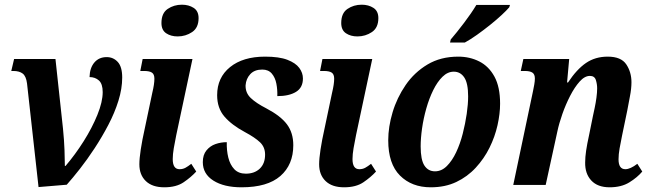

<svg xmlns="http://www.w3.org/2000/svg" viewBox="-20 -787 2770 817"><path d="M95 -432Q91 -463 76.5 -474Q62 -485 37 -485H28L40 -536H216L248 -240Q253 -190 254.5 -148Q256 -106 256 -81H259Q300 -129 336 -186Q372 -243 394.5 -298.5Q417 -354 417 -395Q417 -430 401 -444.5Q385 -459 361 -459Q362 -498 381.5 -521Q401 -544 434 -544Q462 -544 481 -523.5Q500 -503 500 -457Q500 -410 484 -358.5Q468 -307 441 -255.5Q414 -204 382.5 -156Q351 -108 320 -68.5Q289 -29 264 -1L144 9Z M736 -632Q707 -632 687 -645.5Q667 -659 667 -689Q667 -731 693.5 -749Q720 -767 754 -767Q783 -767 804 -753.5Q825 -740 825 -710Q825 -669 797.5 -650.5Q770 -632 736 -632ZM679 10Q628 10 600.5 -16.5Q573 -43 573 -88Q573 -112 579 -151.5Q585 -191 596 -240L628 -392Q637 -429 637 -452Q637 -471 626.5 -478Q616 -485 593 -485H577L587 -536H799L730 -212Q724 -183 719.5 -156.5Q715 -130 715 -110Q715 -67 744 -67Q758 -67 769 -73Q780 -79 794 -90L815 -57Q793 -33 761.5 -11.5Q730 10 679 10Z M1008 10Q933 10 888 -18.5Q843 -47 843 -97Q843 -128 858.5 -147Q874 -166 897 -174Q920 -182 945 -182Q944 -147 951.5 -116.5Q959 -86 977 -67Q995 -48 1026 -48Q1063 -48 1085.5 -69.5Q1108 -91 1108 -129Q1108 -161 1086.5 -181.5Q1065 -202 1022 -225Q966 -255 935 -291Q904 -327 904 -382Q904 -457 959 -501.5Q1014 -546 1108 -546Q1168 -546 1203 -532.5Q1238 -519 1253.5 -498Q1269 -477 1269 -453Q1269 -414 1239.5 -396Q1210 -378 1160 -378Q1161 -405 1156 -431Q1151 -457 1136.5 -474Q1122 -491 1096 -491Q1063 -491 1045 -471.5Q1027 -452 1025 -424Q1024 -392 1047 -370Q1070 -348 1113 -326Q1174 -294 1201 -258Q1228 -222 1228 -169Q1228 -86 1173 -38Q1118 10 1008 10Z M1501 -632Q1472 -632 1452 -645.5Q1432 -659 1432 -689Q1432 -731 1458.5 -749Q1485 -767 1519 -767Q1548 -767 1569 -753.5Q1590 -740 1590 -710Q1590 -669 1562.5 -650.5Q1535 -632 1501 -632ZM1444 10Q1393 10 1365.5 -16.5Q1338 -43 1338 -88Q1338 -112 1344 -151.5Q1350 -191 1361 -240L1393 -392Q1402 -429 1402 -452Q1402 -471 1391.5 -478Q1381 -485 1358 -485H1342L1352 -536H1564L1495 -212Q1489 -183 1484.5 -156.5Q1480 -130 1480 -110Q1480 -67 1509 -67Q1523 -67 1534 -73Q1545 -79 1559 -90L1580 -57Q1558 -33 1526.5 -11.5Q1495 10 1444 10Z M1813 10Q1732 10 1682 -40Q1632 -90 1632 -190Q1632 -247 1650.5 -309Q1669 -371 1706 -425Q1743 -479 1799 -512.5Q1855 -546 1930 -546Q1979 -546 2019.5 -525.5Q2060 -505 2084 -461Q2108 -417 2108 -346Q2108 -303 2097 -254Q2086 -205 2063 -158.5Q2040 -112 2004.5 -73.5Q1969 -35 1921.5 -12.5Q1874 10 1813 10ZM1831 -58Q1859 -58 1881.5 -80.5Q1904 -103 1921 -139Q1938 -175 1949 -218Q1960 -261 1966 -302.5Q1972 -344 1972 -377Q1972 -433 1955.5 -457.5Q1939 -482 1911 -482Q1885 -482 1863 -460.5Q1841 -439 1823.5 -403.5Q1806 -368 1794 -325.5Q1782 -283 1776 -241Q1770 -199 1770 -164Q1770 -107 1786 -82.5Q1802 -58 1831 -58ZM1895 -606 1898 -619Q1923 -648 1954.5 -689.5Q1986 -731 2007 -766H2150L2147 -756Q2136 -743 2114.5 -723Q2093 -703 2065.5 -681Q2038 -659 2010 -639Q1982 -619 1958 -606Z M2574 10Q2523 10 2496 -19Q2469 -48 2470 -96Q2470 -118 2474 -145.5Q2478 -173 2487 -214L2503 -293Q2506 -307 2510.5 -328Q2515 -349 2518 -371.5Q2521 -394 2521 -411Q2521 -429 2515.5 -446.5Q2510 -464 2490 -464Q2468 -464 2446.5 -440Q2425 -416 2406 -379Q2387 -342 2373 -302Q2359 -262 2352 -229L2302 0H2164L2248 -399Q2251 -413 2253.5 -427.5Q2256 -442 2256 -453Q2256 -471 2245.5 -478Q2235 -485 2213 -485H2196L2207 -536H2402L2393 -436H2397Q2434 -492 2473.5 -519Q2513 -546 2566 -546Q2623 -546 2645 -513Q2667 -480 2667 -437Q2667 -410 2660.5 -377Q2654 -344 2649 -316L2627 -210Q2621 -181 2616.5 -155.5Q2612 -130 2612 -109Q2612 -67 2641 -67Q2662 -67 2692 -90L2713 -57Q2692 -32 2658 -11Q2624 10 2574 10Z"/></svg>

Font: Noto Serif Condensed
Style: Bold Italic
Weight: 700
Width: 3
Italic angle: -12°
Designer: Monotype Design Team
Foundry: Monotype Imaging Inc.
Version: Version 2.014